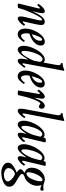

<svg xmlns="http://www.w3.org/2000/svg" viewBox="981 -1746 1038 3041"><g transform="rotate(90 1500.5 -226.0)"><path d="M69 13Q34 13 37 -1L113 -313Q116 -327 114 -333Q112 -339 108 -339Q97 -339 67 -301Q63 -297 56.5 -299.5Q50 -302 45.5 -308Q41 -314 43 -318Q56 -339 75.5 -361.5Q95 -384 117 -400Q139 -416 158 -416Q189 -416 189 -374Q189 -361 186 -344.5Q183 -328 179 -308L160 -226L163 -224Q245 -416 322 -416Q377 -416 377 -359Q377 -347 373 -322Q369 -297 365 -277L331 -123Q323 -91 321 -77.5Q319 -64 324 -64Q335 -64 365 -102Q367 -104 373 -100.5Q379 -97 384.5 -92Q390 -87 389 -85Q376 -64 355.5 -41.5Q335 -19 313 -3Q291 13 274 13Q241 13 241 -32Q241 -46 243 -63.5Q245 -81 251 -104L293 -284Q299 -309 301.5 -325.5Q304 -342 304 -351Q304 -372 293 -372Q276 -372 253.5 -339Q231 -306 200 -244Q171 -182 147.5 -121.5Q124 -61 108 0Q106 13 69 13Z M523 13Q482 13 457.5 -19Q433 -51 433 -108Q433 -156 450.5 -209.5Q468 -263 497.5 -310Q527 -357 564 -386.5Q601 -416 640 -416Q668 -416 685 -400Q702 -384 702 -352Q702 -318 684.5 -289Q667 -260 639 -237Q611 -214 578 -198Q545 -182 515 -174Q510 -156 509 -143.5Q508 -131 508 -119Q508 -85 518.5 -62.5Q529 -40 550 -40Q568 -40 588.5 -58Q609 -76 622 -97Q625 -101 631 -97.5Q637 -94 641.5 -89Q646 -84 644 -81Q614 -35 586 -11Q558 13 523 13ZM523 -210Q546 -218 570 -236.5Q594 -255 610 -281.5Q626 -308 626 -341Q626 -374 607 -374Q594 -374 581.5 -358Q569 -342 558 -316.5Q547 -291 538 -262.5Q529 -234 523 -210Z M766 13Q735 13 720.5 -16Q706 -45 706 -79Q706 -119 718.5 -164.5Q731 -210 752.5 -254.5Q774 -299 802 -335.5Q830 -372 862 -394Q894 -416 927 -416Q951 -416 971 -395L1007 -589Q1013 -621 1013 -629Q1013 -670 986 -670Q981 -670 979.5 -677.5Q978 -685 979.5 -692Q981 -699 986 -699Q1008 -699 1033.5 -705.5Q1059 -712 1077 -721Q1087 -725 1093 -725Q1101 -725 1101 -717Q1101 -713 1100.5 -710Q1100 -707 1099 -704L989 -109Q986 -96 985 -87.5Q984 -79 984 -74Q984 -60 990 -60Q997 -60 1008 -74.5Q1019 -89 1029 -106Q1032 -111 1038.5 -107.5Q1045 -104 1049.5 -98Q1054 -92 1052 -89Q1018 -43 992.5 -15Q967 13 942 13Q922 13 916 -2.5Q910 -18 910 -41Q910 -63 914.5 -89Q919 -115 924 -142L920 -147Q899 -111 873.5 -74Q848 -37 820 -12Q792 13 766 13ZM807 -45Q822 -45 841.5 -66.5Q861 -88 881 -121Q901 -154 917.5 -188Q934 -222 943 -246L961 -344Q945 -381 919 -381Q898 -381 878.5 -361Q859 -341 842.5 -308.5Q826 -276 813.5 -237.5Q801 -199 794 -162Q787 -125 787 -96Q787 -45 807 -45Z M1188 13Q1147 13 1122.5 -19Q1098 -51 1098 -108Q1098 -156 1115.5 -209.5Q1133 -263 1162.5 -310Q1192 -357 1229 -386.5Q1266 -416 1305 -416Q1333 -416 1350 -400Q1367 -384 1367 -352Q1367 -318 1349.5 -289Q1332 -260 1304 -237Q1276 -214 1243 -198Q1210 -182 1180 -174Q1175 -156 1174 -143.5Q1173 -131 1173 -119Q1173 -85 1183.5 -62.5Q1194 -40 1215 -40Q1233 -40 1253.5 -58Q1274 -76 1287 -97Q1290 -101 1296 -97.5Q1302 -94 1306.5 -89Q1311 -84 1309 -81Q1279 -35 1251 -11Q1223 13 1188 13ZM1188 -210Q1211 -218 1235 -236.5Q1259 -255 1275 -281.5Q1291 -308 1291 -341Q1291 -374 1272 -374Q1259 -374 1246.5 -358Q1234 -342 1223 -316.5Q1212 -291 1203 -262.5Q1194 -234 1188 -210Z M1450 13Q1412 13 1414 0L1467 -313Q1468 -318 1468 -321.5Q1468 -325 1468 -330Q1468 -339 1462 -339Q1456 -339 1447 -329.5Q1438 -320 1426 -304Q1422 -299 1415 -302Q1408 -305 1403.5 -310.5Q1399 -316 1402 -321Q1413 -340 1432 -362Q1451 -384 1472.5 -400Q1494 -416 1512 -416Q1527 -416 1535.5 -404.5Q1544 -393 1544 -373Q1544 -362 1542 -347.5Q1540 -333 1535 -308L1529 -262L1533 -260Q1592 -416 1656 -416Q1675 -416 1689 -403.5Q1703 -391 1703 -367Q1703 -347 1693.5 -334.5Q1684 -322 1667 -322Q1650 -322 1641.5 -333.5Q1633 -345 1621 -345Q1596 -345 1556 -240Q1537 -190 1520 -129.5Q1503 -69 1488 -1Q1485 13 1450 13Z M1737 13Q1719 13 1710.5 2.5Q1702 -8 1702 -33Q1702 -47 1704 -64Q1706 -81 1710 -104L1801 -592Q1804 -606 1805 -615.5Q1806 -625 1806 -631Q1806 -670 1779 -670Q1774 -670 1773 -677.5Q1772 -685 1774 -692Q1776 -699 1779 -699Q1802 -699 1828.5 -706Q1855 -713 1871 -720Q1881 -725 1888 -725Q1900 -725 1895 -704L1783 -117Q1777 -86 1778 -74Q1779 -62 1788 -62Q1798 -62 1827 -106Q1830 -109 1836 -105.5Q1842 -102 1847 -96.5Q1852 -91 1850 -88Q1836 -66 1815.5 -42.5Q1795 -19 1774.5 -3Q1754 13 1737 13Z M1952 13Q1923 13 1907.5 -14Q1892 -41 1892 -77Q1892 -118 1904.5 -163.5Q1917 -209 1939 -253Q1961 -297 1989.5 -333Q2018 -369 2050 -390.5Q2082 -412 2115 -412Q2140 -412 2159 -393L2167 -421Q2169 -426 2180 -429Q2191 -432 2204.5 -432Q2218 -432 2228 -429.5Q2238 -427 2236 -421L2158 -91Q2157 -84 2156 -79.5Q2155 -75 2155 -70Q2155 -57 2164 -57Q2172 -57 2183 -69Q2194 -81 2208 -100Q2211 -104 2217.5 -101Q2224 -98 2228.5 -92.5Q2233 -87 2231 -84Q2217 -59 2194.5 -37Q2172 -15 2149.5 -1Q2127 13 2112 13Q2082 13 2082 -29Q2082 -41 2084.5 -54Q2087 -67 2090 -78L2101 -116L2096 -119Q2007 13 1952 13ZM1993 -45Q2006 -45 2020.5 -59.5Q2035 -74 2049.5 -95.5Q2064 -117 2076 -140Q2088 -163 2096 -180Q2106 -203 2114 -225Q2122 -247 2127 -269L2146 -345Q2133 -377 2105 -377Q2085 -377 2066 -358Q2047 -339 2030.5 -308Q2014 -277 2001.5 -240Q1989 -203 1981.5 -167Q1974 -131 1974 -103Q1974 -45 1993 -45Z M2324 13Q2295 13 2279.5 -14Q2264 -41 2264 -77Q2264 -118 2276.5 -163.5Q2289 -209 2311 -253Q2333 -297 2361.5 -333Q2390 -369 2422 -390.5Q2454 -412 2487 -412Q2512 -412 2531 -393L2539 -421Q2541 -426 2552 -429Q2563 -432 2576.5 -432Q2590 -432 2600 -429.5Q2610 -427 2608 -421L2530 -91Q2529 -84 2528 -79.5Q2527 -75 2527 -70Q2527 -57 2536 -57Q2544 -57 2555 -69Q2566 -81 2580 -100Q2583 -104 2589.5 -101Q2596 -98 2600.5 -92.5Q2605 -87 2603 -84Q2589 -59 2566.5 -37Q2544 -15 2521.5 -1Q2499 13 2484 13Q2454 13 2454 -29Q2454 -41 2456.5 -54Q2459 -67 2462 -78L2473 -116L2468 -119Q2379 13 2324 13ZM2365 -45Q2378 -45 2392.5 -59.5Q2407 -74 2421.5 -95.5Q2436 -117 2448 -140Q2460 -163 2468 -180Q2478 -203 2486 -225Q2494 -247 2499 -269L2518 -345Q2505 -377 2477 -377Q2457 -377 2438 -358Q2419 -339 2402.5 -308Q2386 -277 2373.5 -240Q2361 -203 2353.5 -167Q2346 -131 2346 -103Q2346 -45 2365 -45Z M2713 273Q2674 273 2638 260Q2602 247 2579.5 222.5Q2557 198 2557 163Q2557 132 2583 106Q2609 80 2645 61Q2681 42 2713 30Q2692 16 2676.5 1Q2661 -14 2661 -32Q2661 -58 2720 -95Q2637 -121 2637 -206Q2637 -265 2663.5 -312.5Q2690 -360 2732 -388Q2774 -416 2821 -416Q2836 -416 2850 -413Q2864 -410 2879 -404Q2895 -398 2907.5 -395Q2920 -392 2939 -392Q2948 -392 2960.5 -393.5Q2973 -395 2987 -397Q2991 -397 2996 -393Q3001 -389 3001 -379Q3001 -345 2976 -345Q2967 -345 2950 -349.5Q2933 -354 2908 -364Q2923 -342 2923 -296Q2923 -250 2903.5 -208Q2884 -166 2851.5 -135.5Q2819 -105 2780 -95Q2762 -90 2748.5 -78.5Q2735 -67 2735 -53Q2735 -41 2757 -23.5Q2779 -6 2809 11.5Q2839 29 2864 43Q2894 60 2915.5 84.5Q2937 109 2937 149Q2937 181 2916 204.5Q2895 228 2860.5 243Q2826 258 2787 265.5Q2748 273 2713 273ZM2731 -126Q2754 -126 2775.5 -148.5Q2797 -171 2814 -206.5Q2831 -242 2841.5 -280.5Q2852 -319 2852 -350Q2852 -380 2830 -380Q2810 -380 2788.5 -357.5Q2767 -335 2749 -299.5Q2731 -264 2720 -225.5Q2709 -187 2709 -156Q2709 -126 2731 -126ZM2750 232Q2771 232 2795.5 225.5Q2820 219 2837 204.5Q2854 190 2854 169Q2854 153 2840.5 134Q2827 115 2807 98Q2787 81 2766.5 69.5Q2746 58 2733 58Q2716 58 2695 73Q2674 88 2658.5 110.5Q2643 133 2643 157Q2643 183 2661 200Q2679 217 2704 224.5Q2729 232 2750 232Z"/></g></svg>

Font: Junicode Two Beta Condensed Medium
Style: Italic
Weight: 500
Width: 3
Italic angle: -9°
Version: Version 1.053; ttfautohint (v1.8.4)